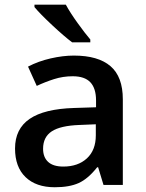

<svg xmlns="http://www.w3.org/2000/svg" viewBox="-20 -786 620 816"><path d="M419.9 0 397 -75.2H393.1Q354 -25.9 314.5 -8.1Q274.9 9.8 212.9 9.8Q133.3 9.8 88.6 -33.2Q43.9 -76.2 43.9 -154.8Q43.9 -238.3 106 -280.8Q168 -323.2 294.9 -327.1L388.2 -330.1V-358.9Q388.2 -410.6 364 -436.3Q339.8 -461.9 289.1 -461.9Q247.6 -461.9 209.5 -449.7Q171.4 -437.5 136.2 -420.9L99.1 -502.9Q143.1 -525.9 195.3 -537.8Q247.6 -549.8 293.9 -549.8Q397 -549.8 449.5 -504.9Q502 -460 502 -363.8V0ZM249 -78.1Q311.5 -78.1 349.4 -113Q387.2 -147.9 387.2 -210.9V-257.8L317.9 -254.9Q236.8 -252 200 -227.8Q163.1 -203.6 163.1 -153.8Q163.1 -117.7 184.6 -97.9Q206.1 -78.1 249 -78.1ZM286.6 -606Q252.9 -631.3 201.4 -679.4Q149.9 -727.5 126.5 -755.9V-766.1H259.8Q278.3 -731.9 310.3 -687.5Q342.3 -643.1 363.8 -618.2V-606Z"/></svg>

Font: TypoPRO Open Sans
Style: Regular
Weight: 600
Foundry: Ascender Corporation
Version: Version 1.10